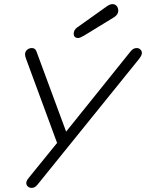

<svg xmlns="http://www.w3.org/2000/svg" viewBox="-20 -909 711 935"><path d="M361 -724Q339 -724 339 -745Q339 -762 354 -774L493 -873Q514 -889 527 -889Q541 -889 548.5 -879.5Q556 -870 556 -857Q556 -839 537 -826L390 -736Q370 -724 361 -724ZM134 6Q123 6 115.5 -1Q108 -8 108 -17Q108 -29 120 -43L258 -213L106 -625Q102 -636 102 -644Q102 -658 112 -666.5Q122 -675 135 -675Q151 -675 157 -660L302 -268L617 -660Q629 -675 646 -675Q656 -675 663.5 -668Q671 -661 671 -651Q671 -640 658 -623L162 -9Q150 6 134 6Z"/></svg>

Font: Comic Neue
Style: Italic
Weight: 400
Italic angle: -12°
Designer: Craig Rozynski
Foundry: Craig Rozynski
Version: Version 2.003